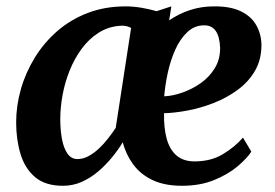

<svg xmlns="http://www.w3.org/2000/svg" viewBox="-20 -588 886 618"><path d="M531.5 -567.5 524.5 -522.5Q556 -544 592.2 -555.8Q628.5 -567.5 668 -567.5Q721 -568 754.5 -552Q788 -536 804.2 -508Q820.5 -480 821.5 -445.5Q822 -397.5 801.5 -361.5Q781 -325.5 746 -299.5Q711 -273.5 669 -257Q627 -240.5 585 -232.5Q543 -224.5 508 -223.5Q507 -175 517 -140Q527 -105 549 -86.8Q571 -68.5 606 -68.5Q659 -68.5 697.5 -91.8Q736 -115 762 -145L789 -100Q776 -79.5 745.8 -53.5Q715.5 -27.5 670 -8.8Q624.5 10 566 10Q509.5 10 470.8 -8.5Q432 -27 408.8 -58.8Q385.5 -90.5 375 -130Q361 -106.5 341 -82Q321 -57.5 296.5 -36.5Q272 -15.5 243.5 -2.8Q215 10 183 10Q125.5 10 92.8 -18Q60 -46 46 -92.5Q32 -139 32 -194Q32 -247.5 47.2 -301Q62.5 -354.5 92 -402.5Q121.5 -450.5 164.2 -487.8Q207 -525 262.2 -546.2Q317.5 -567.5 385 -567.5Q409 -567.5 435.5 -563Q462 -558.5 484 -552ZM352.5 -176.5 402 -498Q394.5 -502.5 385.2 -504.2Q376 -506 366 -505Q327.5 -502 296.8 -482.2Q266 -462.5 243 -431.2Q220 -400 204.5 -361.8Q189 -323.5 181.5 -282.8Q174 -242 174 -204Q174 -169.5 179.5 -140.2Q185 -111 197.2 -93.5Q209.5 -76 229 -76Q247.5 -76 265 -85.5Q282.5 -95 298.5 -110Q314.5 -125 328.2 -142.8Q342 -160.5 352.5 -176.5ZM637.5 -506.5Q606 -506.5 582.8 -484.5Q559.5 -462.5 544 -427.8Q528.5 -393 520 -353.5Q511.5 -314 508.5 -278Q535.5 -279 567 -290Q598.5 -301 626.2 -320.5Q654 -340 671.5 -368.8Q689 -397.5 688.5 -434.5Q687 -470 674.5 -488.2Q662 -506.5 637.5 -506.5Z"/></svg>

Font: Merriweather Light 18pt
Style: Bold Italic
Weight: 700
Italic angle: -7.8°
Version: Version 2.101